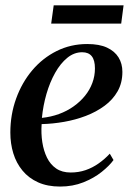

<svg xmlns="http://www.w3.org/2000/svg" viewBox="-20 -693 492 724"><path d="M408 -89.5Q392.5 -68 363.5 -44.8Q334.5 -21.5 294.5 -5.5Q254.5 10.5 206.5 10.5Q159 10.5 123.5 -5.5Q88 -21.5 64.8 -49.8Q41.5 -78 30.2 -114.8Q19 -151.5 19 -193Q19 -261 40.8 -321.2Q62.5 -381.5 101.5 -427.8Q140.5 -474 193.5 -500.5Q246.5 -527 309 -527Q354.5 -527 383.5 -513.5Q412.5 -500 427 -476.5Q441.5 -453 441.5 -422Q441.5 -380.5 423.5 -348.8Q405.5 -317 374.2 -294Q343 -271 303.8 -256Q264.5 -241 221.5 -233.5Q178.5 -226 137 -225Q134.5 -190 139.5 -157.2Q144.5 -124.5 157.2 -98.5Q170 -72.5 192 -57.5Q214 -42.5 246.5 -42.5Q276.5 -42.5 302.8 -51.5Q329 -60.5 352 -76.8Q375 -93 394 -113.5ZM290 -496Q259.5 -496 233.8 -475Q208 -454 188 -418.5Q168 -383 155.2 -338.8Q142.5 -294.5 138 -248.5Q172 -252 202.2 -263Q232.5 -274 257.5 -291.8Q282.5 -309.5 300.5 -331.8Q318.5 -354 328.2 -380.2Q338 -406.5 338 -435Q338 -466 326 -481Q314 -496 290 -496ZM182.5 -673H446L437 -604H173Z"/></svg>

Font: Merriweather 120pt Medium
Style: Italic
Weight: 500
Italic angle: -7.8°
Version: Version 2.101